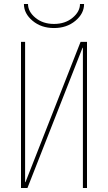

<svg xmlns="http://www.w3.org/2000/svg" viewBox="-20 -940 540 960"><path d="M379.9 -919.9H400.4Q400.4 -872.1 356.9 -835.9Q313.5 -799.8 250 -799.8Q186.5 -799.8 143.1 -835.9Q99.6 -872.1 99.6 -919.9H120.1Q120.1 -881.8 157.2 -851.1Q194.3 -820.3 250 -820.3Q305.7 -820.3 342.8 -851.1Q379.9 -881.8 379.9 -919.9ZM107.4 -29.3 382.8 -730.5H415V0H394.5V-701.2H392.6L117.2 0H85V-730.5H105.5V-29.3Z"/></svg>

Font: Mgen+ 1m thin
Style: Regular
Weight: 100
Designer: [Source Han Sans]
Ryoko NISHIZUKA  (kana & ideographs); Paul D. Hunt (Latin, Greek & Cyrillic); Wenlong ZHANG  (bopomofo
Version: Version 1.059.20150602